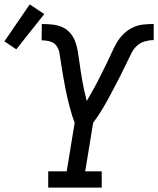

<svg xmlns="http://www.w3.org/2000/svg" viewBox="-89 -852 718 872"><path d="M130 0V-74H214L250 -294Q244 -310 238.5 -327.5Q233 -345 228.5 -362.5Q224 -380 219.5 -397.5Q215 -415 211.5 -433Q208 -451 204.5 -469Q201 -487 198 -505Q195 -523 192 -541Q189 -559 186.5 -577Q184 -595 180.5 -613.5Q177 -632 166.5 -645.5Q156 -659 137.5 -664Q119 -669 100 -669L101 -743Q125 -743 149 -740.5Q173 -738 193.5 -729Q214 -720 229 -703Q244 -686 252 -665Q260 -644 264 -621Q268 -598 271 -575Q274 -552 277.5 -529Q281 -506 285 -483.5Q289 -461 294 -438.5Q299 -416 305 -393Q317 -415 329.5 -436.5Q342 -458 353.5 -480.5Q365 -503 376 -525Q387 -547 398 -569.5Q409 -592 419 -614.5Q429 -637 441.5 -658.5Q454 -680 472.5 -698Q491 -716 514 -727Q537 -738 561 -740.5Q585 -743 609 -743V-670Q590 -670 570 -664.5Q550 -659 534.5 -645.5Q519 -632 509.5 -613.5Q500 -595 491.5 -577Q483 -559 474 -541Q465 -523 456 -505Q447 -487 437.5 -469Q428 -451 418.5 -433Q409 -415 399.5 -397.5Q390 -380 379.5 -362.5Q369 -345 357.5 -327.5Q346 -310 334 -294L298 -74H373V0ZM-15 -628 -69 -664 46 -832 112 -788Z"/></svg>

Font: Iosevka Plex Etoile
Style: Italic
Weight: 400
Italic angle: -9°
Designer: Belleve Invis
Foundry: Belleve Invis
Version: Version 25.1.1; ttfautohint (v1.8.4)